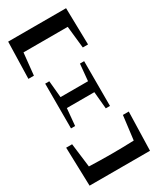

<svg xmlns="http://www.w3.org/2000/svg" viewBox="-210 -796 767 927"><g transform="rotate(-30 173.5 -332.5)"><path d="M32.2 -527.3H1.5L6.8 -731.9H329.6L334 -527.3H304.7L291.5 -649.9H44.9ZM83 -466.8 91.8 -373.5H245.1L253.9 -466.8H277.3V-217.3H253.9L245.1 -312.5H91.8L83 -217.3H60.1V-466.8ZM-0.5 66.9Q-3.9 -35.6 -6.8 -148.4H26.4Q34.7 -77.1 43 -15.1Q105.5 -12.7 168 -12.7Q230.5 -12.7 293 -15.1Q301.3 -76.7 309.6 -148.4H342.3Q339.4 -36.1 336.4 66.9Z"/></g></svg>

Font: Scarab Serif
Style: Condensed-Light
Weight: 300
Designer: John Roberts
Foundry: Scarab
Version: 1.0